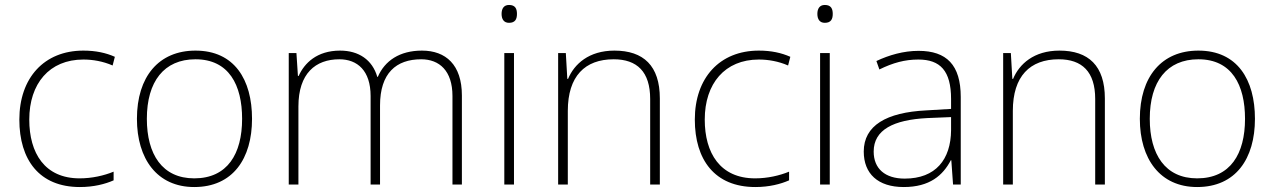

<svg xmlns="http://www.w3.org/2000/svg" viewBox="-20 -744 5138 774"><path d="M302 10C358 10 404 -2 438 -17V-52C399 -36 351 -25 301 -25C160 -25 98 -127 98 -262C98 -407 179 -504 316 -504C354 -504 395 -497 434 -480L443 -515C407 -531 366 -540 316 -540C158 -540 58 -430 58 -262C58 -100 138 10 302 10Z M996 -265C996 -423 925 -540 768 -540C620 -540 532 -435 532 -265C532 -104 613 10 763 10C919 10 996 -105 996 -265ZM572 -265C572 -415 641 -505 768 -505C903 -505 956 -401 956 -265C956 -124 897 -25 763 -25C634 -25 572 -122 572 -265Z M1681 -540C1591 -540 1531 -499 1503 -434H1501C1481 -503 1426 -540 1351 -540C1257 -540 1207 -489 1184 -438H1181L1175 -530H1144V0H1183V-315C1183 -448 1252 -505 1348 -505C1421 -505 1474 -459 1474 -357V0H1512V-319C1512 -449 1577 -505 1678 -505C1751 -505 1804 -459 1804 -357V0H1842V-359C1842 -483 1777 -540 1681 -540Z M2032 -724C2011 -724 2002 -709 2002 -688C2002 -667 2011 -652 2032 -652C2057 -652 2064 -667 2064 -688C2064 -709 2057 -724 2032 -724ZM2052 -530H2013V0H2052Z M2457 -540C2354 -540 2295 -486 2270 -426H2267L2261 -530H2230V0H2269V-297C2269 -437 2338 -505 2454 -505C2548 -505 2601 -455 2601 -345V0H2640V-347C2640 -479 2574 -540 2457 -540Z M3025 10C3081 10 3127 -2 3161 -17V-52C3122 -36 3074 -25 3024 -25C2883 -25 2821 -127 2821 -262C2821 -407 2902 -504 3039 -504C3077 -504 3118 -497 3157 -480L3166 -515C3130 -531 3089 -540 3039 -540C2881 -540 2781 -430 2781 -262C2781 -100 2861 10 3025 10Z M3305 -724C3284 -724 3275 -709 3275 -688C3275 -667 3284 -652 3305 -652C3330 -652 3337 -667 3337 -688C3337 -709 3330 -724 3305 -724ZM3325 -530H3286V0H3325Z M3683 -539C3622 -539 3564 -522 3513 -498L3525 -464C3580 -491 3628 -504 3682 -504C3770 -504 3814 -459 3814 -345V-305L3714 -299C3553 -291 3462 -238 3462 -133C3462 -44 3519 10 3623 10C3728 10 3781 -37 3813 -98H3815L3822 0H3853V-353C3853 -482 3796 -539 3683 -539ZM3718 -268 3814 -272V-219C3813 -101 3752 -24 3627 -24C3548 -24 3502 -64 3502 -133C3502 -221 3582 -261 3718 -268Z M4251 -540C4148 -540 4089 -486 4064 -426H4061L4055 -530H4024V0H4063V-297C4063 -437 4132 -505 4248 -505C4342 -505 4395 -455 4395 -345V0H4434V-347C4434 -479 4368 -540 4251 -540Z M5039 -265C5039 -423 4968 -540 4811 -540C4663 -540 4575 -435 4575 -265C4575 -104 4656 10 4806 10C4962 10 5039 -105 5039 -265ZM4615 -265C4615 -415 4684 -505 4811 -505C4946 -505 4999 -401 4999 -265C4999 -124 4940 -25 4806 -25C4677 -25 4615 -122 4615 -265Z"/></svg>

Font: Noto Sans Telugu ExtraLight
Style: Regular
Weight: 200
Designer: Jelle Bosma - Monotype Design Team
Foundry: Monotype Imaging Inc.
Version: Version 2.005